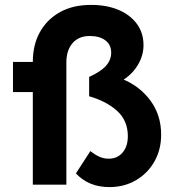

<svg xmlns="http://www.w3.org/2000/svg" viewBox="-20 -754 709 784"><path d="M33 -378V-501H114Q114 -571 143 -623Q172 -675 225 -704.5Q278 -734 352 -734Q415 -734 463 -714Q511 -694 538.5 -657Q566 -620 566 -569Q566 -529 544.5 -491.5Q523 -454 485 -429Q553 -400 595.5 -341.5Q638 -283 638 -204Q638 -143 610.5 -94.5Q583 -46 535 -18Q487 10 427 10Q342 10 290 -46L349 -137Q371 -120 388 -113Q405 -106 424 -106Q459 -106 480.5 -131Q502 -156 502 -198Q502 -261 459 -300.5Q416 -340 344 -361V-440Q391 -461 412.5 -485Q434 -509 434 -539Q434 -571 410.5 -589Q387 -607 346 -607Q301 -607 276 -577.5Q251 -548 251 -500V0H114V-378Z"/></svg>

Font: Readex Pro SemiBold
Style: Regular
Weight: 600
Designer: Bonnie Shaver-Troup, Thomas Jockin
Foundry: Lexend
Version: Version 1.204; ttfautohint (v1.8.4.7-5d5b)